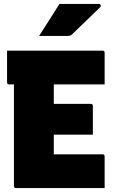

<svg xmlns="http://www.w3.org/2000/svg" viewBox="-20 -958 590 978"><path d="M62 0Q51 0 51 -11V-528H27Q16 -528 16 -539V-700H502Q513 -700 513 -689V-528H254V-429H442Q453 -429 453 -418V-272H254V-172H502Q513 -172 513 -161V0ZM283 -938H484Q490 -938 492.5 -932Q495 -926 490 -921Q464 -896 443.5 -876Q423 -856 400.5 -834.5Q378 -813 346 -782Q339 -775 325 -775H179Q206 -817 231 -856Q256 -895 283 -938Z"/></svg>

Font: Recursive Sn Lnr St Blk
Style: Regular
Weight: 900
Version: Version 1.079;hotconv 1.0.112;makeotfexe 2.5.65598; ttfautoh